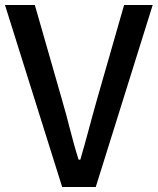

<svg xmlns="http://www.w3.org/2000/svg" viewBox="-21 -754 635 772"><path d="M228 -354 119 -734H-1L229 -2H364L593 -734H478L369 -354C345 -270 327 -197 302 -112H295C268 -197 253 -270 228 -354Z"/></svg>

Font: Bithumb Trading Sans Medium
Style: Regular
Weight: 500
Designer: Ham Hyungwon
Foundry: Bithumb
Version: Version 1.200;FEAKit 1.0